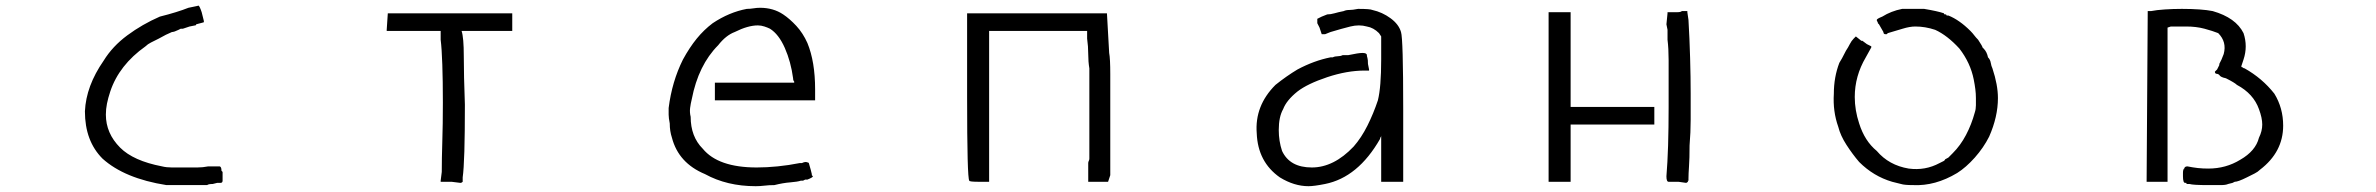

<svg xmlns="http://www.w3.org/2000/svg" viewBox="-20 -637 8427 681"><path d="M683.6 -617.2Q687.5 -617.2 695.3 -593.8Q703.1 -562.5 703.1 -562.5V-558.6Q707 -558.6 675.8 -550.8Q675.8 -546.9 671.9 -546.9L652.3 -543L628.9 -535.2H621.1L613.3 -531.2Q597.7 -523.4 589.8 -523.4Q570.3 -515.6 543 -500Q527.3 -492.2 515.6 -486.3Q503.9 -480.5 496.1 -472.7Q402.3 -406.2 371.1 -312.5Q363.3 -289.1 359.4 -269.5Q355.5 -250 355.5 -230.5Q355.5 -164.1 406.2 -113.3Q453.1 -66.4 554.7 -46.9Q570.3 -43 589.8 -43Q609.4 -43 632.8 -43Q660.2 -43 679.7 -43Q699.2 -43 718.8 -46.9Q757.8 -46.9 757.8 -46.9Q765.6 -46.9 765.6 -31.2Q769.5 -27.3 769.5 -27.3V3.9Q769.5 11.7 761.7 11.7H750L734.4 15.6Q718.8 15.6 714.8 19.5H644.5H613.3H570.3Q421.9 -3.9 343.8 -74.2Q281.2 -136.7 281.2 -242.2Q285.2 -332 347.7 -421.9Q378.9 -472.7 431.6 -511.7Q484.4 -550.8 546.9 -578.1Q578.1 -585.9 603.5 -593.8Q628.9 -601.6 648.4 -609.4Q687.5 -617.2 683.6 -617.2Z M1355.5 -589.8H1796.9V-527.3H1617.2Q1625 -503.9 1625 -437.5Q1625 -371.1 1628.9 -265.6Q1628.9 -164.1 1627 -99.6Q1625 -35.2 1621.1 -7.8V3.9V7.8Q1617.2 11.7 1613.3 11.7L1582 7.8H1543V3.9L1546.9 -27.3Q1546.9 -74.2 1548.8 -134.8Q1550.8 -195.3 1550.8 -273.4Q1550.8 -351.6 1548.8 -408.2Q1546.9 -464.8 1543 -496.1V-527.3H1351.6V-531.2Z M2628.9 -605.5Q2640.6 -605.5 2652.3 -607.4Q2664.1 -609.4 2675.8 -609.4Q2722.7 -609.4 2757.8 -585.9Q2781.2 -570.3 2804.7 -544.9Q2828.1 -519.5 2843.8 -484.4Q2871.1 -418 2871.1 -320.3V-281.2H2515.6V-343.8H2796.9V-347.7Q2793 -351.6 2793 -359.4Q2785.2 -418 2763.7 -466.8Q2742.2 -515.6 2710.9 -535.2Q2703.1 -539.1 2691.4 -543Q2679.7 -546.9 2668 -546.9Q2632.8 -546.9 2585.9 -523.4Q2554.7 -511.7 2527.3 -476.6Q2457 -406.2 2433.6 -285.2Q2429.7 -269.5 2427.7 -253.9Q2425.8 -238.3 2429.7 -222.7Q2429.7 -152.3 2472.7 -109.4Q2527.3 -43 2664.1 -43Q2699.2 -43 2738.3 -46.9Q2777.3 -50.8 2816.4 -58.6H2824.2Q2839.8 -66.4 2847.7 -58.6V-62.5Q2847.7 -62.5 2855.5 -35.2L2859.4 -19.5V-15.6L2863.3 -11.7Q2863.3 -7.8 2843.8 0H2835.9L2828.1 3.9H2824.2H2820.3Q2808.6 7.8 2783.2 9.8Q2757.8 11.7 2726.6 19.5Q2707 19.5 2691.4 21.5Q2675.8 23.4 2660.2 23.4Q2558.6 23.4 2480.5 -19.5Q2386.7 -58.6 2363.3 -148.4Q2355.5 -171.9 2355.5 -199.2Q2351.6 -218.8 2351.6 -230.5Q2351.6 -242.2 2351.6 -253.9Q2363.3 -347.7 2402.3 -425.8Q2425.8 -468.8 2451.2 -500Q2476.6 -531.2 2507.8 -554.7Q2566.4 -593.8 2628.9 -605.5Z M3410.2 -589.8H3906.2L3914.1 -449.2Q3918 -429.7 3918 -373Q3918 -316.4 3918 -226.6V-15.6L3910.2 7.8H3839.8V-27.3V-58.6Q3839.8 -62.5 3841.8 -66.4Q3843.8 -70.3 3843.8 -74.2V-242.2V-394.5Q3839.8 -418 3839.8 -445.3Q3839.8 -472.7 3835.9 -500V-515.6V-527.3H3660.2H3488.3V7.8H3453.1Q3418 7.8 3418 3.9Q3410.2 -3.9 3410.2 -293Z M4796.9 -605.5Q4839.8 -605.5 4847.7 -601.6Q4882.8 -593.8 4912.1 -572.3Q4941.4 -550.8 4949.2 -523.4Q4957 -500 4957 -250V7.8H4878.9V-156.2Q4878.9 -152.3 4877 -150.4Q4875 -148.4 4875 -144.5Q4796.9 -7.8 4679.7 15.6Q4640.6 23.4 4621.1 23.4Q4570.3 23.4 4519.5 -7.8Q4441.4 -62.5 4437.5 -164.1Q4429.7 -261.7 4503.9 -335.9Q4543 -367.2 4582 -390.6Q4640.6 -421.9 4699.2 -433.6H4707Q4714.8 -437.5 4724.6 -437.5Q4734.4 -437.5 4742.2 -441.4H4761.7Q4781.2 -445.3 4793 -447.3Q4804.7 -449.2 4812.5 -449.2Q4828.1 -449.2 4828.1 -441.4Q4828.1 -437.5 4830.1 -431.6Q4832 -425.8 4832 -410.2L4835.9 -390.6V-386.7H4820.3Q4757.8 -386.7 4687.5 -363.3Q4617.2 -339.8 4582 -312.5Q4543 -281.2 4531.2 -250Q4515.6 -222.7 4515.6 -175.8Q4515.6 -136.7 4527.3 -101.6Q4554.7 -43 4632.8 -43Q4710.9 -43 4781.2 -117.2Q4808.6 -148.4 4830.1 -191.4Q4851.6 -234.4 4867.2 -281.2Q4878.9 -328.1 4878.9 -425.8V-507.8L4871.1 -519.5Q4851.6 -539.1 4828.1 -543Q4800.8 -550.8 4769.5 -543Q4738.3 -535.2 4699.2 -523.4L4679.7 -515.6H4668L4660.2 -539.1L4652.3 -554.7Q4652.3 -570.3 4652.3 -570.3L4668 -578.1L4687.5 -585.9Q4699.2 -585.9 4712.9 -589.8Q4726.6 -593.8 4746.1 -597.7Q4753.9 -601.6 4765.6 -601.6Q4777.3 -601.6 4796.9 -605.5Z M5550.8 -593.8V-257.8H5847.7V-195.3H5550.8V7.8H5472.7V-593.8ZM5929.7 -593.8Q5941.4 -593.8 5945.3 -597.7H5964.8V-593.8L5968.8 -566.4Q5972.7 -500 5974.6 -431.6Q5976.6 -363.3 5976.6 -304.7Q5976.6 -257.8 5976.6 -212.9Q5976.6 -168 5972.7 -121.1Q5972.7 -74.2 5970.7 -46.9Q5968.8 -19.5 5968.8 -3.9V3.9Q5964.8 3.9 5966.8 5.9Q5968.8 7.8 5960.9 11.7L5933.6 7.8H5914.1H5898.4Q5890.6 7.8 5890.6 -11.7Q5894.5 -58.6 5896.5 -121.1Q5898.4 -183.6 5898.4 -257.8V-328.1Q5898.4 -382.8 5898.4 -423.8Q5898.4 -464.8 5894.5 -496.1V-519.5V-531.2L5890.6 -550.8L5894.5 -589.8V-593.8H5910.2Z M6804.7 -605.5Q6828.1 -601.6 6845.7 -597.7Q6863.3 -593.8 6875 -589.8Q6875 -585.9 6878.9 -585.9H6882.8Q6882.8 -582 6886.7 -582H6890.6Q6910.2 -574.2 6929.7 -560.5Q6949.2 -546.9 6968.8 -527.3Q6976.6 -519.5 6982.4 -511.7Q6988.3 -503.9 6996.1 -496.1Q7011.7 -472.7 7011.7 -468.8L7015.6 -464.8Q7027.3 -453.1 7031.2 -433.6Q7039.1 -425.8 7041 -414.1Q7043 -402.3 7046.9 -394.5Q7066.4 -335.9 7066.4 -289.1Q7066.4 -222.7 7035.2 -152.3Q7015.6 -113.3 6984.4 -78.1Q6953.1 -43 6921.9 -23.4Q6843.8 23.4 6765.6 19.5Q6734.4 19.5 6722.7 15.6L6707 11.7L6691.4 7.8Q6625 -11.7 6574.2 -62.5Q6550.8 -89.8 6529.3 -123Q6507.8 -156.2 6500 -187.5Q6480.5 -242.2 6484.4 -304.7Q6484.4 -363.3 6503.9 -414.1Q6511.7 -425.8 6527.3 -457Q6535.2 -468.8 6541 -480.5Q6546.9 -492.2 6554.7 -500L6562.5 -507.8L6582 -492.2H6585.9L6601.6 -480.5L6609.4 -476.6L6617.2 -472.7V-468.8L6597.7 -433.6Q6558.6 -367.2 6558.6 -293Q6558.6 -246.1 6574.2 -199.2Q6593.8 -136.7 6636.7 -101.6Q6679.7 -50.8 6750 -39.1Q6808.6 -31.2 6859.4 -58.6L6867.2 -62.5Q6875 -66.4 6875 -66.4L6878.9 -70.3Q6875 -70.3 6890.6 -78.1L6906.2 -93.8Q6933.6 -121.1 6953.1 -158.2Q6972.7 -195.3 6984.4 -238.3Q6988.3 -250 6988.3 -263.7Q6988.3 -277.3 6988.3 -289.1Q6988.3 -304.7 6986.3 -320.3Q6984.4 -335.9 6980.5 -355.5Q6968.8 -414.1 6929.7 -464.8Q6886.7 -511.7 6843.8 -531.2Q6808.6 -543 6773.4 -543Q6753.9 -543 6728.5 -535.2Q6703.1 -527.3 6675.8 -519.5L6671.9 -515.6H6668Q6660.2 -515.6 6660.2 -523.4L6644.5 -550.8L6640.6 -554.7Q6640.6 -558.6 6638.7 -560.5Q6636.7 -562.5 6636.7 -566.4Q6636.7 -570.3 6656.2 -578.1Q6687.5 -597.7 6726.6 -605.5H6765.6H6800.8Z M7718.8 -605.5Q7753.9 -605.5 7781.2 -603.5Q7808.6 -601.6 7828.1 -597.7Q7910.2 -574.2 7937.5 -519.5Q7945.3 -496.1 7945.3 -472.7Q7945.3 -449.2 7937.5 -425.8L7929.7 -402.3Q7929.7 -398.4 7933.6 -398.4Q7937.5 -394.5 7941.4 -394.5Q8003.9 -359.4 8046.9 -304.7Q8078.1 -253.9 8078.1 -191.4Q8078.1 -97.7 7996.1 -35.2Q7988.3 -27.3 7976.6 -21.5Q7964.8 -15.6 7949.2 -7.8Q7918 7.8 7906.2 7.8L7898.4 11.7L7882.8 15.6Q7875 19.5 7855.5 19.5Q7835.9 19.5 7812.5 19.5Q7757.8 19.5 7746.1 15.6H7738.3Q7734.4 15.6 7734.4 11.7H7730.5Q7722.7 11.7 7722.7 -11.7V-15.6V-19.5V-23.4Q7722.7 -35.2 7726.6 -39.1V-35.2Q7726.6 -46.9 7738.3 -46.9Q7757.8 -43 7775.4 -41Q7793 -39.1 7812.5 -39.1Q7875 -39.1 7925.8 -70.3Q7980.5 -101.6 7992.2 -148.4Q8003.9 -171.9 8003.9 -195.3Q8003.9 -218.8 7992.2 -250Q7972.7 -304.7 7914.1 -335.9Q7906.2 -343.8 7875 -359.4Q7855.5 -363.3 7851.6 -371.1Q7847.7 -375 7843.8 -375Q7835.9 -375 7835.9 -382.8L7839.8 -386.7L7843.8 -390.6Q7843.8 -390.6 7851.6 -406.2V-410.2L7859.4 -425.8L7867.2 -445.3Q7878.9 -488.3 7847.7 -519.5Q7828.1 -527.3 7798.8 -535.2Q7769.5 -543 7734.4 -543H7679.7L7668 -539.1V7.8H7593.8V3.9L7597.7 -593.8V-597.7H7609.4Q7628.9 -601.6 7658.2 -603.5Q7687.5 -605.5 7718.8 -605.5Z"/></svg>

Font: 和音 by 宁静之雨，公众号njzyshare
Style: Regular
Weight: 400
Designer: Steve Matteson
Foundry: Ascender Corporation
Version: Version 6.00;June 8, 2018;FontCreator 11.0.0.2388 32-bit